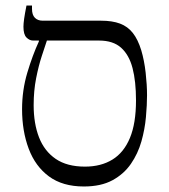

<svg xmlns="http://www.w3.org/2000/svg" viewBox="-20 -667 614 696"><path d="M284 9Q207 9 157.5 -27.5Q108 -64 84 -128Q60 -192 60 -271Q60 -340 79 -403.5Q98 -467 121 -517V-531H150V-520Q143 -499 131.5 -464Q120 -429 111 -383.5Q102 -338 102 -286Q102 -219 121.5 -169Q141 -119 182 -91Q223 -63 288 -63Q346 -63 387.5 -88.5Q429 -114 451 -167Q473 -220 473 -303Q473 -372 460.5 -420Q448 -468 419 -494Q390 -520 339 -520H100Q87 -520 76 -531Q65 -542 65 -570Q65 -581 67.5 -599Q70 -617 76 -647H96V-635Q96 -613 106.5 -602.5Q117 -592 135 -592H346Q387 -592 415 -581.5Q443 -571 461.5 -547.5Q480 -524 492 -485Q503 -448 508 -403.5Q513 -359 513 -322Q513 -287 509 -242.5Q505 -198 492.5 -154Q480 -110 454.5 -73Q429 -36 387.5 -13.5Q346 9 284 9Z"/></svg>

Font: Noto Serif Hebrew Light
Style: Regular
Weight: 300
Version: Version 2.003